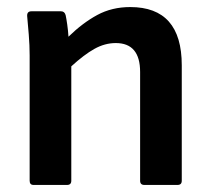

<svg xmlns="http://www.w3.org/2000/svg" viewBox="-20 -524 598 544"><path d="M75 0Q64 0 64 -12V-367Q64 -395 61.5 -426Q59 -457 57 -478Q56 -492 69 -492H153Q163 -492 166 -481Q168 -472 170.5 -454.5Q173 -437 174 -420Q214 -459 255.5 -481.5Q297 -504 349 -504Q495 -504 495 -339V-12Q495 0 483 0H389Q377 0 377 -12V-320Q377 -402 308 -402Q277 -402 247.5 -385.5Q218 -369 182 -336V-12Q182 0 170 0Z"/></svg>

Font: Sofia Sans
Style: Bold
Weight: 700
Designer: Botio Nikoltchev, Ani Petrova
Foundry: lettersoup
Version: Version 4.100; ttfautohint (v1.8.4.7-5d5b)